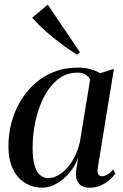

<svg xmlns="http://www.w3.org/2000/svg" viewBox="-20 -812 541 842"><path d="M409 -77Q406 -55.5 411.2 -47.2Q416.5 -39 428 -39Q437.5 -39 450.8 -46.2Q464 -53.5 476 -69L486 -51Q477.5 -38.5 461.5 -24Q445.5 -9.5 423 0.8Q400.5 11 372.5 11Q338 11 323.5 -10.5Q309 -32 314 -66.5L323.5 -122.5Q311 -87 286.5 -56.8Q262 -26.5 230.2 -7.8Q198.5 11 165 11Q123.5 11 89.8 -9.8Q56 -30.5 36.5 -71Q17 -111.5 17 -171Q17 -223 30 -273Q43 -323 68.5 -366.5Q94 -410 131 -443.8Q168 -477.5 215.8 -496.5Q263.5 -515.5 321 -515.5Q350.5 -515.5 374.8 -509Q399 -502.5 419.5 -491L479.5 -510ZM375 -462Q370 -475.5 356 -484.5Q342 -493.5 319 -493.5Q279 -493.5 247.5 -473.5Q216 -453.5 192.5 -419.5Q169 -385.5 153.5 -342.8Q138 -300 130.5 -253.8Q123 -207.5 123 -164Q123 -115.5 131.8 -86.2Q140.5 -57 156 -44Q171.5 -31 191.5 -31Q212 -31 233.2 -42.2Q254.5 -53.5 273.8 -74.8Q293 -96 307.8 -125.5Q322.5 -155 330.5 -190.5ZM317.5 -572Q290.5 -589.5 263 -609.2Q235.5 -629 209.8 -650Q184 -671 161.5 -692.5Q139 -714 121 -734.5L189.5 -791.5L330.5 -583Z"/></svg>

Font: Merriweather 144pt
Style: Italic
Weight: 400
Italic angle: -7.8°
Version: Version 2.101